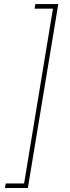

<svg xmlns="http://www.w3.org/2000/svg" viewBox="-20 -791 345 949"><path d="M4.4 138.2 8.3 115.7H99.1L241.7 -748H150.9L154.8 -771H268.1L117.7 138.2Z"/></svg>

Font: Inter 17pt Thin
Style: Italic
Weight: 250
Italic angle: -9.3988°
Version: Version 4.001;git-66647c0bb